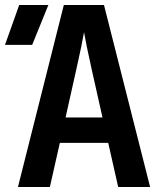

<svg xmlns="http://www.w3.org/2000/svg" viewBox="-37 -750 657 770"><path d="M35 0 219 -730H380L565 0H437L397 -177H203L163 0ZM226 -279H374L330 -475Q319 -524 311 -563.5Q303 -603 300 -621Q297 -603 289 -563.5Q281 -524 270 -476ZM-17 -570 40 -730H157L92 -570Z"/></svg>

Font: JetBrains Mono NL
Style: Bold
Weight: 700
Monospace: yes
Designer: Philipp Nurullin, Konstantin Bulenkov
Foundry: JetBrains
Version: Version 2.305; ttfautohint (v1.8.4.7-5d5b)